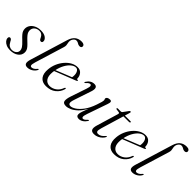

<svg xmlns="http://www.w3.org/2000/svg" viewBox="105 -1585 2458 2458"><g transform="rotate(45 1334.0 -356.0)"><path d="M151 -10.5Q188.5 -10.5 212.8 -30Q237 -49.5 237 -80.5Q237 -102.5 222 -126.5Q207 -150.5 162 -193Q129.5 -223 111.8 -244Q94 -265 87 -283.5Q80 -302 80 -324.5Q80.5 -359 101 -387.8Q121.5 -416.5 158 -434Q194.5 -451.5 243 -451.5Q301 -451.5 332.5 -428.2Q364 -405 364 -376.5Q364.5 -349.5 340.5 -349.5Q330 -349.5 322 -356.5Q314 -363.5 306.5 -382Q283 -434 234.5 -434Q192 -434 165.5 -410.5Q139 -387 139 -351.5Q139 -334.5 144.5 -318.5Q150 -302.5 166.5 -282.2Q183 -262 215.5 -231.5Q247.5 -202 265 -181.5Q282.5 -161 289.2 -143Q296 -125 295.5 -104.5Q294.5 -55 252 -23.2Q209.5 8.5 140.5 8.5Q101 8.5 71.2 -4.8Q41.5 -18 25 -38.5Q8.5 -59 8.5 -81Q8.5 -107.5 30 -107.5Q40.5 -107.5 49 -100Q57.5 -92.5 66 -73.5Q83.5 -39.5 105 -25Q126.5 -10.5 151 -10.5Z M711 -719.5Q739.5 -719.5 752.8 -709.5Q766 -699.5 766 -686Q766 -657 733 -657Q712 -657 695.2 -669.2Q678.5 -681.5 656.5 -681.5Q634.5 -681.5 617 -660Q599.5 -638.5 598 -612Q597 -595.5 600.8 -580.5Q604.5 -565.5 606.2 -548Q608 -530.5 601 -508L480 -113Q465 -63 469.5 -46.8Q474 -30.5 491 -30.5Q506.5 -30.5 524.2 -40.5Q542 -50.5 560.5 -74Q567 -81 571.5 -80Q578.5 -78 573.5 -66Q557.5 -33.5 523.5 -12.5Q489.5 8.5 452 8.5Q417 8.5 406.8 -15.5Q396.5 -39.5 413 -93.5L568.5 -603Q604.5 -719.5 711 -719.5Z M992.5 -139Q976.5 -77 923.8 -34.2Q871 8.5 789 8.5Q720.5 8.5 685.5 -36.5Q650.5 -81.5 658.5 -165Q663.5 -222 686.2 -273.8Q709 -325.5 743.8 -365.5Q778.5 -405.5 820.8 -428.5Q863 -451.5 907.5 -451.5Q955.5 -451.5 981.2 -420Q1007 -388.5 1007.5 -346Q1008 -333 1021 -335.5Q1030.5 -337 1031 -329.5Q1032 -321.5 1014.5 -315Q1000 -309 964 -295Q928 -281 883.5 -263.5Q839 -246 797 -229.5Q755 -213 728.5 -202.5Q726.5 -191 725.5 -179.5Q717.5 -103.5 745 -64.8Q772.5 -26 822.5 -26Q870 -26 912 -55.5Q954 -85 975 -143.5Q980 -153.5 986.5 -153.5Q996 -153.5 992.5 -139ZM896 -433Q864 -433 831 -406.2Q798 -379.5 771.5 -332Q745 -284.5 732 -222.5Q754 -231.5 784.2 -243.8Q814.5 -256 846 -268.8Q877.5 -281.5 904.5 -292.2Q931.5 -303 947.5 -309.5Q951 -323.5 951 -347.5Q951 -384 935.8 -408.5Q920.5 -433 896 -433Z M1489.5 -73Q1495.5 -70 1489 -58.5Q1468.5 -26.5 1440.8 -9Q1413 8.5 1384 8.5Q1363 8.5 1351 -1.8Q1339 -12 1339 -33Q1339 -54 1351.5 -89.8Q1364 -125.5 1382.5 -172.5Q1346 -105.5 1304.5 -66Q1263 -26.5 1223.5 -9Q1184 8.5 1152.5 8.5Q1099.5 8.5 1094.5 -27Q1089.5 -62.5 1110 -123L1182 -336.5Q1197 -381.5 1192.8 -397.2Q1188.5 -413 1174.5 -413Q1164.5 -413 1152 -405.5Q1139.5 -398 1121 -377.5Q1112.5 -369 1107.5 -371Q1101.5 -374 1108 -386Q1148 -451 1211.5 -451Q1281 -451 1248.5 -354L1172.5 -127Q1154 -72.5 1160.8 -52.2Q1167.5 -32 1194.5 -32Q1222 -32 1263 -58.2Q1304 -84.5 1346.2 -141Q1388.5 -197.5 1419 -287.5Q1436.5 -338 1441.2 -357.5Q1446 -377 1446 -387Q1446 -397 1442.8 -403Q1439.5 -409 1439.5 -418Q1439.5 -432 1455 -441.5Q1470.5 -451 1495 -451Q1516 -451 1519.8 -436Q1523.5 -421 1511.5 -387.5L1416 -112Q1400 -65 1403.5 -48Q1407 -31 1422 -31Q1432 -31 1444.5 -38.5Q1457 -46 1476 -66.5Q1484.5 -75 1489.5 -73Z M1687.5 -415 1642 -421.5Q1632.5 -423.5 1632.5 -431Q1632.5 -440.5 1646 -440.5H1699Q1711.5 -440.5 1718.5 -449.5L1771.5 -521.5Q1777.5 -529.5 1786 -529.5Q1795 -529.5 1795 -520.5Q1795 -514.5 1790.5 -500.5L1772.5 -440H1875.5Q1885.5 -440 1885.5 -432.5Q1885.5 -420 1864.5 -420H1766.5L1674.5 -113Q1659.5 -62 1666.5 -46.2Q1673.5 -30.5 1696.5 -30.5Q1719 -30.5 1740 -42.8Q1761 -55 1785 -83Q1791 -90 1795.5 -89.5Q1802 -89 1800 -80.5Q1792 -60 1771.5 -39.5Q1751 -19 1721.8 -5.2Q1692.5 8.5 1659 8.5Q1616 8.5 1604.5 -17.8Q1593 -44 1609 -97L1694.5 -382Q1700 -399.5 1698.5 -406.2Q1697 -413 1687.5 -415Z M2224.5 -139Q2208.5 -77 2155.8 -34.2Q2103 8.5 2021 8.5Q1952.5 8.5 1917.5 -36.5Q1882.5 -81.5 1890.5 -165Q1895.5 -222 1918.2 -273.8Q1941 -325.5 1975.8 -365.5Q2010.5 -405.5 2052.8 -428.5Q2095 -451.5 2139.5 -451.5Q2187.5 -451.5 2213.2 -420Q2239 -388.5 2239.5 -346Q2240 -333 2253 -335.5Q2262.5 -337 2263 -329.5Q2264 -321.5 2246.5 -315Q2232 -309 2196 -295Q2160 -281 2115.5 -263.5Q2071 -246 2029 -229.5Q1987 -213 1960.5 -202.5Q1958.5 -191 1957.5 -179.5Q1949.5 -103.5 1977 -64.8Q2004.5 -26 2054.5 -26Q2102 -26 2144 -55.5Q2186 -85 2207 -143.5Q2212 -153.5 2218.5 -153.5Q2228 -153.5 2224.5 -139ZM2128 -433Q2096 -433 2063 -406.2Q2030 -379.5 2003.5 -332Q1977 -284.5 1964 -222.5Q1986 -231.5 2016.2 -243.8Q2046.5 -256 2078 -268.8Q2109.5 -281.5 2136.5 -292.2Q2163.5 -303 2179.5 -309.5Q2183 -323.5 2183 -347.5Q2183 -384 2167.8 -408.5Q2152.5 -433 2128 -433Z M2612.5 -719.5Q2641 -719.5 2654.2 -709.5Q2667.5 -699.5 2667.5 -686Q2667.5 -657 2634.5 -657Q2613.5 -657 2596.8 -669.2Q2580 -681.5 2558 -681.5Q2536 -681.5 2518.5 -660Q2501 -638.5 2499.5 -612Q2498.5 -595.5 2502.2 -580.5Q2506 -565.5 2507.8 -548Q2509.5 -530.5 2502.5 -508L2381.5 -113Q2366.5 -63 2371 -46.8Q2375.5 -30.5 2392.5 -30.5Q2408 -30.5 2425.8 -40.5Q2443.5 -50.5 2462 -74Q2468.5 -81 2473 -80Q2480 -78 2475 -66Q2459 -33.5 2425 -12.5Q2391 8.5 2353.5 8.5Q2318.5 8.5 2308.2 -15.5Q2298 -39.5 2314.5 -93.5L2470 -603Q2506 -719.5 2612.5 -719.5Z"/></g></svg>

Font: Fraunces 72pt S000 Light
Style: Italic
Weight: 300
Italic angle: -16°
Version: Version 1.000; ttfautohint (v1.8.3)